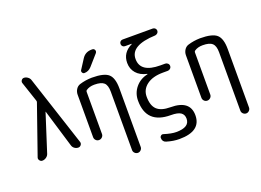

<svg xmlns="http://www.w3.org/2000/svg" viewBox="-135 -1098 2269 1666"><g transform="rotate(-20 1000.0 -265.0)"><path d="M87.9 0Q72.3 0 62.5 -13.7Q52.7 -27.3 58.6 -42L215.8 -492.2Q218.8 -500 215.8 -507.8L154.3 -691.4Q149.4 -705.1 158.2 -717.8Q167 -730.5 181.6 -730.5Q199.2 -730.5 215.3 -719.2Q231.4 -708 237.3 -691.4L450.2 -41Q455.1 -26.4 445.3 -13.2Q435.5 0 419.9 0Q400.4 0 384.8 -11.7Q369.1 -23.4 364.3 -42L259.8 -388.7Q259.8 -389.6 258.8 -389.6Q257.8 -389.6 257.8 -388.7L146.5 -42Q140.6 -23.4 123.5 -11.7Q106.4 0 87.9 0Z M570.3 -41V-432.6Q570.3 -460 584.5 -482.4Q598.6 -504.9 623 -512.7Q676.8 -529.3 735.4 -530.3Q848.6 -530.3 889.2 -493.7Q929.7 -457 929.7 -360.4V179.7Q929.7 195.3 918 207.5Q906.2 219.7 890.1 219.7Q874 219.7 861.8 208Q849.6 196.3 849.6 179.7V-360.4Q849.6 -418.9 824.2 -442.4Q798.8 -465.8 735.4 -465.8Q689.5 -465.8 659.2 -444.3Q652.3 -439.5 652.3 -429.7V-41Q652.3 -24.4 640.1 -12.2Q627.9 0 610.8 0Q593.8 0 582 -12.2Q570.3 -24.4 570.3 -41ZM823.2 -759.8Q839.8 -759.8 846.2 -745.6Q852.5 -731.4 841.8 -717.8L755.9 -620.1Q728.5 -589.8 690.4 -589.8Q677.7 -589.8 671.4 -602.1Q665 -614.3 671.9 -624L728.5 -711.9Q758.8 -759.8 817.4 -759.8Z M1269.5 9.8Q1044.9 9.8 1044.9 -205.1Q1044.9 -274.4 1087.9 -326.2Q1130.9 -377.9 1200.2 -392.6Q1201.2 -392.6 1201.2 -393.6Q1201.2 -395.5 1200.2 -396.5Q1136.7 -410.2 1102.5 -449.7Q1068.4 -489.3 1068.4 -544.9Q1068.4 -639.6 1160.2 -684.6Q1162.1 -684.6 1162.1 -686.5Q1162.1 -687.5 1161.1 -688.5H1100.6Q1087.9 -688.5 1079.1 -697.3Q1070.3 -706.1 1070.3 -719.2Q1070.3 -732.4 1079.1 -741.2Q1087.9 -750 1100.6 -750H1378.9Q1391.6 -750 1400.9 -741.2Q1410.2 -732.4 1410.2 -719.2Q1410.2 -706.1 1400.9 -697.3Q1391.6 -688.5 1378.9 -686.5Q1147.5 -677.7 1148.4 -551.8Q1148.4 -426.8 1332 -426.8H1376Q1389.6 -426.8 1399.9 -417.5Q1410.2 -408.2 1410.2 -394Q1410.2 -379.9 1399.9 -370.1Q1389.6 -360.4 1376 -360.4H1332Q1236.3 -360.4 1181.6 -319.3Q1127 -278.3 1127 -211.9Q1127 -129.9 1166 -92.8Q1205.1 -55.7 1290 -55.7Q1469.7 -55.7 1469.7 83Q1469.7 230.5 1269.5 230.5Q1213.9 230.5 1152.3 211.9Q1120.1 202.1 1120.1 166Q1120.1 154.3 1129.9 146.5Q1139.6 138.7 1152.3 142.6Q1220.7 164.1 1264.6 164.1Q1387.7 164.1 1387.7 85Q1387.7 46.9 1360.4 28.3Q1333 9.8 1269.5 9.8Z M1570.3 -41V-432.6Q1570.3 -460 1584.5 -482.4Q1598.6 -504.9 1623 -512.7Q1676.8 -529.3 1735.4 -530.3Q1848.6 -530.3 1889.2 -493.7Q1929.7 -457 1929.7 -360.4V179.7Q1929.7 195.3 1918 207.5Q1906.2 219.7 1890.1 219.7Q1874 219.7 1861.8 208Q1849.6 196.3 1849.6 179.7V-360.4Q1849.6 -418.9 1824.2 -442.4Q1798.8 -465.8 1735.4 -465.8Q1689.5 -465.8 1659.2 -444.3Q1652.3 -439.5 1652.3 -429.7V-41Q1652.3 -24.4 1640.1 -12.2Q1627.9 0 1610.8 0Q1593.8 0 1582 -12.2Q1570.3 -24.4 1570.3 -41Z"/></g></svg>

Font: Rounded Mgen+ 1mn regular
Style: Regular
Weight: 400
Designer: [Source Han Sans]
Ryoko NISHIZUKA  (kana & ideographs); Paul D. Hunt (Latin, Greek & Cyrillic); Wenlong ZHANG  (bopomofo
Version: Version 1.059.20150602